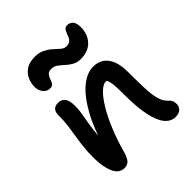

<svg xmlns="http://www.w3.org/2000/svg" viewBox="-212 -909 1054 1054"><g transform="rotate(-45 315.0 -381.5)"><path d="M543 9Q509 9 483.5 -20.5Q458 -50 444 -113.5Q430 -177 430 -279Q430 -319 428.5 -343.5Q427 -368 422.5 -383Q418 -398 410.5 -407.5Q403 -417 391 -427Q413 -428 428 -422.5Q443 -417 451 -403.5Q459 -390 458 -364Q443 -386 433 -393Q423 -400 409 -400Q389 -400 363.5 -376Q338 -352 310.5 -307.5Q283 -263 257 -201.5Q231 -140 210 -67Q199 -24 185 -7.5Q171 9 147 9Q106 9 86 -36Q66 -81 66 -151Q66 -201 70.5 -238.5Q75 -276 80.5 -308.5Q86 -341 90.5 -375.5Q95 -410 95 -454Q95 -478 106.5 -490.5Q118 -503 141 -503Q167 -503 181.5 -485Q196 -467 196 -426Q196 -395 191 -366.5Q186 -338 180.5 -305.5Q175 -273 171 -229Q167 -185 169 -123L145 -141Q179 -261 224 -342.5Q269 -424 319 -465.5Q369 -507 417 -507Q456 -507 481.5 -488.5Q507 -470 520 -435.5Q533 -401 533 -353Q533 -278 535 -224.5Q537 -171 546.5 -137Q556 -103 576 -85Q588 -75 593 -64Q598 -53 598 -37Q598 -19 584.5 -5Q571 9 543 9ZM167 -589Q143 -589 127.5 -608.5Q112 -628 112 -656Q112 -683 123.5 -710Q135 -737 161 -754.5Q187 -772 230 -772Q264 -772 288 -759.5Q312 -747 330 -730.5Q348 -714 362.5 -701.5Q377 -689 393 -689Q412 -689 422 -697Q432 -705 437 -717Q442 -729 446.5 -741Q451 -753 458 -761Q465 -769 478 -769Q498 -769 511 -755Q524 -741 524 -708Q524 -653 491 -618.5Q458 -584 402 -584Q373 -584 352.5 -595.5Q332 -607 315.5 -622.5Q299 -638 283 -649.5Q267 -661 248 -661Q226 -661 217 -650Q208 -639 203.5 -625Q199 -611 192 -600Q185 -589 167 -589Z"/></g></svg>

Font: Shantell Sans Medium
Style: Regular
Weight: 500
Designer: Stephen Nixon, Anya Danilova, Shantell Martin
Foundry: Arrow Type
Version: Version 1.011;[c5ecc13dd]